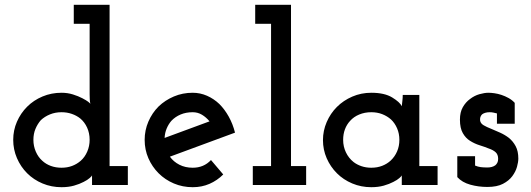

<svg xmlns="http://www.w3.org/2000/svg" viewBox="-20 -770 2208 799"><path d="M512 0V-79H436V-750H287V-671H353V-378Q353 -371 353.5 -358.5Q354 -346 356 -338Q354 -341 347 -346.5Q340 -352 323 -361Q306 -370 283.5 -377Q261 -384 236 -384Q194 -384 157 -368.5Q120 -353 93 -326Q66 -299 50.5 -263.5Q35 -228 35 -188Q35 -148 50.5 -112Q66 -76 93 -49Q120 -22 157 -6.5Q194 9 236 9Q265 9 288 2.5Q311 -4 328 -13Q344 -21 353 -29Q362 -37 363 -40Q363 -33 363 -30Q363 -27 363 -20V0ZM236 -303Q259 -303 279 -296Q299 -289 314 -277Q332 -262 342.5 -239Q353 -216 353 -188Q353 -162 343 -139Q333 -116 316 -101Q300 -87 280 -79.5Q260 -72 236 -72Q212 -72 191.5 -79.5Q171 -87 156 -101Q139 -116 129 -139Q119 -162 119 -188Q119 -213 127.5 -233.5Q136 -254 150 -270Q166 -285 188 -294Q210 -303 236 -303Z M782 -303Q803 -303 820.5 -292.5Q838 -282 852 -265Q805 -248 758.5 -230.5Q712 -213 665 -196Q666 -217 673.5 -235Q681 -253 693 -267Q709 -284 731.5 -293.5Q754 -303 782 -303ZM909 -44 858 -104Q843 -88 824 -80Q805 -72 782 -72Q751 -72 726.5 -84.5Q702 -97 687 -118Q755 -143 822.5 -168Q890 -193 958 -218Q949 -254 932 -284.5Q915 -315 893 -337Q870 -359 841.5 -371.5Q813 -384 782 -384Q740 -384 703.5 -368.5Q667 -353 640 -327Q613 -300 597.5 -264Q582 -228 582 -188Q582 -147 597.5 -111.5Q613 -76 640 -49Q667 -22 703.5 -6.5Q740 9 782 9Q820 9 852 -5Q884 -19 909 -44Z M1254 0V-79H1191V-750H1042V-671H1108V-79H1032V0Z M1801 0V-79H1725V-375H1656Q1656 -363 1654.5 -350.5Q1653 -338 1652 -328Q1644 -345 1612 -364.5Q1580 -384 1525 -384Q1483 -384 1446 -368Q1409 -352 1382 -325Q1355 -298 1339.5 -262Q1324 -226 1324 -187Q1324 -147 1339.5 -111.5Q1355 -76 1382 -49Q1409 -22 1446 -6.5Q1483 9 1525 9Q1554 9 1577 2.5Q1600 -4 1617 -13Q1633 -21 1642 -29Q1651 -37 1652 -40Q1652 -33 1652 -30Q1652 -27 1652 -20V0ZM1525 -303Q1550 -303 1570.5 -295Q1591 -287 1607 -273Q1623 -258 1632.5 -236Q1642 -214 1642 -188Q1642 -162 1632.5 -140Q1623 -118 1606 -102Q1591 -88 1570.5 -80Q1550 -72 1525 -72Q1503 -72 1484 -78.5Q1465 -85 1451 -96Q1431 -112 1419.5 -136Q1408 -160 1408 -188Q1408 -212 1415.5 -232Q1423 -252 1437 -267Q1452 -284 1475 -293.5Q1498 -303 1525 -303Z M2112 -37Q2126 -56 2131.5 -76Q2137 -96 2137 -110Q2137 -141 2126 -161.5Q2115 -182 2098 -196Q2081 -209 2061 -218Q2041 -227 2024 -234Q2006 -241 1993 -248.5Q1980 -256 1978 -268Q1977 -276 1979 -282.5Q1981 -289 1986 -294Q1991 -298 1999 -300.5Q2007 -303 2018 -303Q2026 -303 2033 -301.5Q2040 -300 2048 -298V-255H2122V-342Q2111 -354 2096.5 -362Q2082 -370 2067 -375Q2052 -380 2037.5 -382Q2023 -384 2013 -384Q1996 -384 1975 -378Q1954 -372 1936 -358Q1918 -345 1906 -324Q1894 -303 1894 -272Q1894 -237 1906 -216Q1918 -195 1936 -184Q1955 -172 1976 -165.5Q1997 -159 2014 -152Q2032 -146 2042.5 -136.5Q2053 -127 2053 -109Q2053 -99 2049.5 -92.5Q2046 -86 2041 -82Q2034 -77 2025.5 -75Q2017 -73 2009 -73Q1992 -73 1980.5 -74.5Q1969 -76 1957 -81V-120H1883V-33Q1903 -11 1937 -1.5Q1971 8 2008 8Q2048 8 2073 -5Q2098 -18 2112 -37Z"/></svg>

Font: Josefin Slab Thin
Style: Bold
Weight: 700
Version: Version 2.000